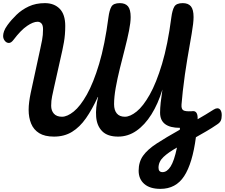

<svg xmlns="http://www.w3.org/2000/svg" viewBox="-21 -868 1437 1227"><path d="M324 5Q265 5 229.5 -17Q194 -39 178 -78Q162 -117 162 -166Q162 -190 165.5 -217Q169 -244 175 -273L237 -559Q242 -582 248 -612.5Q254 -643 254 -681Q254 -707 244 -718Q234 -729 219 -729Q191 -729 151.5 -702Q112 -675 65 -613Q50 -593 35 -593.5Q20 -594 9.5 -607.5Q-1 -621 -1 -638Q-1 -652 5 -669Q11 -686 27 -708Q51 -741 84.5 -773.5Q118 -806 163 -827Q208 -848 266 -848Q325 -848 360.5 -812Q396 -776 396 -702Q396 -646 387.5 -598Q379 -550 365 -491L324 -308Q318 -280 312 -252.5Q306 -225 306 -192Q306 -161 323.5 -141.5Q341 -122 375 -122Q409 -122 450.5 -155.5Q492 -189 534 -263.5Q576 -338 612.5 -459.5Q649 -581 672 -757Q678 -803 691 -825.5Q704 -848 745 -848Q780 -848 797 -827.5Q814 -807 814 -759Q814 -724 803.5 -671.5Q793 -619 777 -557Q761 -495 745 -430.5Q729 -366 718.5 -307Q708 -248 708 -202Q708 -164 725.5 -143Q743 -122 777 -122Q811 -122 852.5 -155.5Q894 -189 936 -263.5Q978 -338 1014.5 -459.5Q1051 -581 1074 -757Q1080 -803 1093 -825.5Q1106 -848 1147 -848Q1182 -848 1199 -827.5Q1216 -807 1216 -759Q1216 -722 1204 -653Q1192 -584 1176 -490.5Q1160 -397 1147 -284Q1141 -228 1139 -200Q1137 -172 1150 -163.5Q1163 -155 1202 -157Q1207 -158 1213 -158Q1244 -158 1242 -106Q1267 -120 1292.5 -135.5Q1318 -151 1345 -168Q1358 -176 1368 -176Q1381 -176 1388.5 -164Q1396 -152 1396 -132Q1396 -110 1390 -97Q1384 -84 1367 -73Q1332 -49 1297.5 -29Q1263 -9 1231 9Q1209 176 1156 257.5Q1103 339 1004 339Q937 339 901 307.5Q865 276 865 223Q865 167 893.5 127Q922 87 980.5 49Q1039 11 1128 -39Q1128 -45 1129 -51Q1002 -51 1002 -148Q1002 -176 1006 -213Q1010 -250 1017 -296Q989 -204 946.5 -136.5Q904 -69 850.5 -32Q797 5 734 5Q666 5 632 -29.5Q598 -64 593.5 -121.5Q589 -179 606 -248H604Q568 -169 528.5 -112.5Q489 -56 439.5 -25.5Q390 5 324 5ZM992 204Q992 232 1018 232Q1046 232 1069 196.5Q1092 161 1110 75Q1056 105 1024 135Q992 165 992 204Z"/></svg>

Font: Pacifico
Style: Regular
Weight: 400
Designer: Vernon Adams
Foundry: Vernon Adams
Version: Version 3.010; ttfautohint (v1.8.4.7-5d5b)